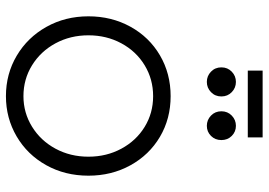

<svg xmlns="http://www.w3.org/2000/svg" viewBox="-149 -744 905 647"><g transform="rotate(90 303.5 -420.5)"><path d="M35 -266Q35 -344 70 -407.5Q105 -471 166.5 -507Q228 -543 304 -543Q380 -543 441 -507Q502 -471 537 -407.5Q572 -344 572 -266Q572 -187 536.5 -123.5Q501 -60 439.5 -24Q378 12 304 12Q229 12 167.5 -24.5Q106 -61 70.5 -124.5Q35 -188 35 -266ZM304 -47Q360 -47 407 -76Q454 -105 481 -155Q508 -205 508 -266Q508 -327 481 -377Q454 -427 407.5 -455.5Q361 -484 304 -484Q247 -484 200 -455.5Q153 -427 126 -377Q99 -327 99 -266Q99 -205 126 -155Q153 -105 200 -76Q247 -47 304 -47ZM207 -714Q207 -735 221.5 -749Q236 -763 256 -763Q276 -763 290.5 -749Q305 -735 305 -714Q305 -693 290.5 -679Q276 -665 256 -665Q236 -665 221.5 -679Q207 -693 207 -714ZM218 -853H443V-803H218ZM404 -763Q424 -763 438 -749Q452 -735 452 -714Q452 -693 438 -679Q424 -665 404 -665Q384 -665 369.5 -679Q355 -693 355 -714Q355 -735 369.5 -749Q384 -763 404 -763Z"/></g></svg>

Font: BLUETTI 2.0 Extralight
Style: Roman
Weight: 200
Designer: Stijn de Vries
Foundry: tokotype
Version: Version 2.005;October 31, 2023;FontCreator 14.0.0.2814 64-bi